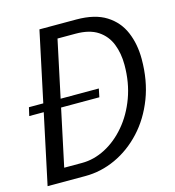

<svg xmlns="http://www.w3.org/2000/svg" viewBox="-109 -830 839 922"><g transform="rotate(-15 310.0 -369.0)"><path d="M16 -348 25.5 -389.5H373L364.5 -348ZM14 0 171 -737.5H354Q446.5 -737.5 502.2 -702.2Q558 -667 583.2 -607.2Q608.5 -547.5 608.5 -473.5Q608.5 -366 574.8 -278.8Q541 -191.5 483.2 -129.2Q425.5 -67 352.8 -33.5Q280 0 202 0ZM106 -27.5 75.5 -65H203Q262 -65 318.8 -94.5Q375.5 -124 421.2 -177.8Q467 -231.5 494.2 -305.2Q521.5 -379 521.5 -467.5Q521.5 -525 503.2 -571.2Q485 -617.5 443.8 -645Q402.5 -672.5 333.5 -672.5H205L251.5 -710.5Z"/></g></svg>

Font: Epilogue
Style: Italic
Weight: 400
Italic angle: -12°
Designer: Tyler Finck
Foundry: Etcetera Type Co
Version: Version 2.112